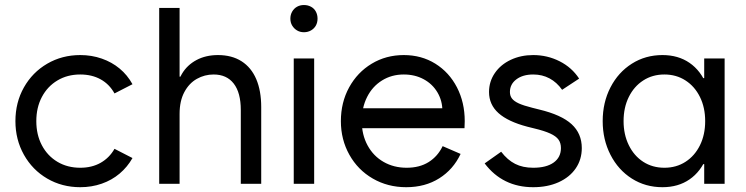

<svg xmlns="http://www.w3.org/2000/svg" viewBox="-20 -739 2999 772"><path d="M42 -252Q42 -327.1 76.2 -387.7Q110.4 -448.2 169.9 -482.9Q229.5 -517.6 302.7 -517.6Q348.6 -517.6 389.2 -503.4Q429.7 -489.3 460.9 -463.4Q492.2 -437.5 512.7 -400.4L440.4 -363.3Q419.9 -400.4 384.8 -419.9Q349.6 -439.5 302.7 -439.5Q251 -439.5 210.9 -415.5Q170.9 -391.6 148.4 -349.1Q126 -306.6 126 -252Q126 -197.3 148.4 -154.8Q170.9 -112.3 210.9 -88.4Q251 -64.5 302.7 -64.5Q349.6 -64.5 384.8 -84.5Q419.9 -104.5 440.4 -140.6L512.7 -103.5Q492.2 -67.4 460.9 -41Q429.7 -14.6 389.2 -0.5Q348.6 13.7 302.7 13.7Q229.5 13.7 169.9 -21Q110.4 -55.7 76.2 -116.7Q42 -177.7 42 -252Z M620.1 -707H702.1V0H620.1ZM838.9 -439.5Q802.7 -439.5 771.5 -421.9Q740.2 -404.3 721.2 -368.7Q702.1 -333 702.1 -281.2L690.4 -359.4V-430.7H717.8L690.4 -359.4Q690.4 -406.2 711.4 -441.9Q732.4 -477.5 770 -497.6Q807.6 -517.6 856.4 -517.6Q912.1 -517.6 951.2 -492.7Q990.2 -467.8 1010.3 -420.9Q1030.3 -374 1030.3 -308.6V0H948.2V-296.9Q948.2 -366.2 919.9 -402.8Q891.6 -439.5 838.9 -439.5Z M1161.1 -503.9H1243.2V0H1161.1ZM1147.5 -664.1Q1147.5 -679.7 1154.8 -692.4Q1162.1 -705.1 1174.3 -711.9Q1186.5 -718.8 1202.1 -718.8Q1217.8 -718.8 1230.5 -711.9Q1243.2 -705.1 1250 -692.4Q1256.8 -679.7 1256.8 -664.1Q1256.8 -648.4 1250 -636.2Q1243.2 -624 1230.5 -616.7Q1217.8 -609.4 1202.1 -609.4Q1186.5 -609.4 1174.3 -616.7Q1162.1 -624 1154.8 -636.2Q1147.5 -648.4 1147.5 -664.1Z M1350.6 -252Q1350.6 -327.1 1383.8 -387.7Q1417 -448.2 1474.6 -482.9Q1532.2 -517.6 1603.5 -517.6Q1674.8 -517.6 1730.5 -482.9Q1786.1 -448.2 1817.4 -387.7Q1848.6 -327.1 1848.6 -252Q1848.6 -242.2 1847.7 -223.6H1417V-303.7H1766.6L1758.8 -293Q1758.8 -334 1738.8 -367.7Q1718.8 -401.4 1683.6 -420.4Q1648.4 -439.5 1603.5 -439.5Q1554.7 -439.5 1516.1 -415.5Q1477.5 -391.6 1456.1 -349.1Q1434.6 -306.6 1434.6 -252Q1434.6 -197.3 1458 -154.3Q1481.4 -111.3 1522.5 -87.9Q1563.5 -64.5 1615.2 -64.5Q1667 -64.5 1703.6 -87.4Q1740.2 -110.4 1759.8 -151.4L1832 -120.1Q1802.7 -57.6 1746.1 -22Q1689.5 13.7 1613.3 13.7Q1539.1 13.7 1479 -21Q1418.9 -55.7 1384.8 -116.7Q1350.6 -177.7 1350.6 -252Z M1928.7 -82 1995.1 -128.9Q2020.5 -95.7 2051.3 -80.1Q2082 -64.5 2124 -64.5Q2176.8 -64.5 2206.1 -85.4Q2235.4 -106.4 2235.4 -143.6Q2235.4 -164.1 2225.6 -177.7Q2215.8 -191.4 2192.4 -202.1Q2168.9 -212.9 2127.9 -222.7L2100.6 -229.5Q2022.5 -250 1984.4 -284.2Q1946.3 -318.4 1946.3 -369.1Q1946.3 -411.1 1969.7 -445.3Q1993.2 -479.5 2033.7 -498.5Q2074.2 -517.6 2124 -517.6Q2180.7 -517.6 2230 -492.7Q2279.3 -467.8 2308.6 -422.9L2240.2 -377.9Q2218.8 -408.2 2189.5 -423.8Q2160.2 -439.5 2124 -439.5Q2082 -439.5 2056.2 -419.9Q2030.3 -400.4 2030.3 -369.1Q2030.3 -353.5 2038.6 -342.8Q2046.9 -332 2065.9 -323.2Q2085 -314.5 2120.1 -305.7L2147.5 -298.8Q2237.3 -277.3 2278.3 -239.7Q2319.3 -202.1 2319.3 -143.6Q2319.3 -97.7 2294.9 -62Q2270.5 -26.4 2226.1 -6.3Q2181.6 13.7 2124 13.7Q2062.5 13.7 2013.7 -10.3Q1964.8 -34.2 1928.7 -82Z M2643.6 13.7Q2575.2 13.7 2520.5 -21Q2465.8 -55.7 2434.6 -116.7Q2403.3 -177.7 2403.3 -252Q2403.3 -327.1 2434.6 -387.7Q2465.8 -448.2 2520.5 -482.9Q2575.2 -517.6 2643.6 -517.6Q2707 -517.6 2752.4 -486.3Q2797.9 -455.1 2821.8 -395.5Q2845.7 -335.9 2845.7 -252L2795.9 -424.8H2857.4V-79.1H2795.9L2845.7 -252Q2845.7 -168 2821.8 -108.4Q2797.9 -48.8 2752.4 -17.6Q2707 13.7 2643.6 13.7ZM2815.4 -252Q2815.4 -306.6 2794.4 -349.1Q2773.4 -391.6 2736.3 -415.5Q2699.2 -439.5 2651.4 -439.5Q2603.5 -439.5 2566.4 -415.5Q2529.3 -391.6 2508.3 -349.1Q2487.3 -306.6 2487.3 -252Q2487.3 -198.2 2508.3 -155.3Q2529.3 -112.3 2566.4 -88.4Q2603.5 -64.5 2651.4 -64.5Q2699.2 -64.5 2736.3 -88.4Q2773.4 -112.3 2794.4 -154.8Q2815.4 -197.3 2815.4 -252ZM2811.5 0V-101.6L2833 -252L2811.5 -385.7V-503.9H2893.6V0Z"/></svg>

Font: Wanted Sans Std Variable
Style: Regular
Weight: 400
Designer: Original Design by Kil Hyung-jin and Kang Hanbin, Wanted Lab, Inc;
Foundry: Wanted Lab, Inc.
Version: Version 1.003;Glyphs 3.2 (3227)